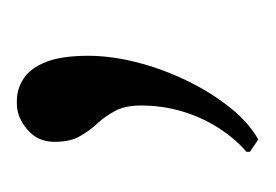

<svg xmlns="http://www.w3.org/2000/svg" viewBox="-68 -60 319 222"><g transform="rotate(-90 91.0 51.5)"><path d="M41 191 27 181.5V177.5Q43 163.5 55 144.5Q67 125.5 73.8 102.8Q80.5 80 80.5 55.5Q80.5 37 74.2 25.5Q68 14 59.5 4.8Q51 -4.5 44.8 -15.5Q38.5 -26.5 38.5 -44.5Q38.5 -64 52.8 -76Q67 -88 82.5 -88H85.5Q100 -88 112 -80Q124 -72 131 -54Q138 -36 138 -5.5Q138 21 130.5 50.5Q123 80 109.5 108Q96 136 78.5 158Q61 180 41.5 191Z"/></g></svg>

Font: Merriweather 144pt Light
Style: Regular
Weight: 300
Version: Version 2.100